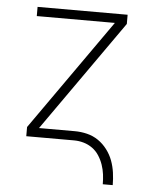

<svg xmlns="http://www.w3.org/2000/svg" viewBox="-51 -562 601 769"><g transform="rotate(5 250.0 -177.5)"><path d="M391 165Q391 145 388.5 125.5Q386 106 379.5 87Q373 68 362 51Q351 34 335 22.5Q319 11 300 5.5Q281 0 261 0H69V-37L383 -483H69V-520H431V-483L117 -37H261Q286 -37 310.5 -31Q335 -25 355.5 -11Q376 3 391.5 23.5Q407 44 415.5 67Q424 90 427.5 115Q431 140 431 165Z"/></g></svg>

Font: Iosevka SS04 Extralight
Style: Regular
Weight: 200
Monospace: yes
Designer: Belleve Invis
Foundry: Belleve Invis
Version: Version 19.0.0; ttfautohint (v1.8.4)